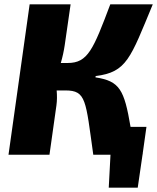

<svg xmlns="http://www.w3.org/2000/svg" viewBox="-20 -710 721 881"><path d="M579 -128C550 -299 529 -338 418 -355L419 -361C562 -379 578 -442 681 -690H486C408 -483 383 -421 291 -421H259C267 -448 273 -476 277 -503L304 -690H116L19 0H207L239 -227C242 -249 242 -272 240 -295H280C376 -295 373 -250 408 0H487L479 151H612L634 0L635 -4V-7L652 -128Z"/></svg>

Font: Exo 2 Extra Bold
Style: Italic
Weight: 800
Italic angle: -8°
Designer: Natanael Gama
Version: Version 1.001;PS 001.001;hotconv 1.0.88;makeotf.lib2.5.64775